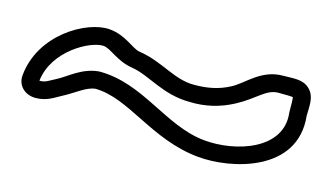

<svg xmlns="http://www.w3.org/2000/svg" viewBox="-47 -746 936 543"><g transform="rotate(15 421.0 -474.0)"><path d="M15.2 -425.1C13 -397.9 34 -374 67.1 -374C99.6 -374 119.6 -389.5 135.6 -397.8C173.4 -417.4 196.7 -439.8 224.4 -443C323.3 -442 413.1 -345.8 553.7 -332.1C652.9 -322.5 837.6 -363.9 821.1 -523.4C821.2 -554 826 -580.1 805.7 -600.5C785.2 -621 758.8 -616 727.1 -616C664.3 -616 630.6 -569 595.3 -550C561.5 -531.8 528.7 -526 490.1 -526C430.6 -526 389 -565.5 317 -576.7C295.9 -580 267.4 -612.2 219.1 -615.9C151.6 -621.1 25.6 -549.1 15.2 -425.1ZM65.3 -424C75.4 -515 177.1 -569 215.2 -566.1C237.2 -564.4 262.2 -534.6 309.3 -527.3C360.5 -519.4 410.8 -476.5 489.6 -476C536.6 -474 579.3 -484.7 619 -506C672.3 -534.6 691.6 -566 727.1 -566C749.6 -566 764.7 -565.6 769.7 -564.6C770.9 -558.5 771.1 -544.1 771.1 -522C771.1 -521.1 771.2 -519.8 771.3 -519.1C783.5 -414 652.5 -372.7 558.6 -381.9C442.2 -393.2 351.9 -493 223.1 -493C222.4 -493 221.4 -492.9 220.8 -492.9C172.2 -488.4 140 -456.4 112.6 -442.2C89.7 -430.3 82.7 -424 67.1 -424C66.2 -424 65.3 -424 65.3 -424Z"/></g></svg>

Font: Rocketfuel
Style: Regular
Weight: 400
Designer: Mew Too
Foundry: Cannot Into Space Fonts.
Version: Version 0.27